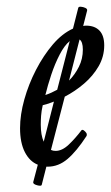

<svg xmlns="http://www.w3.org/2000/svg" viewBox="-20 -494 337 584"><path d="M125 13Q123 13 121 13L107 68Q106 73 93 69.5Q80 66 81 60L95 7Q70 -3 55.5 -31.5Q41 -60 41 -104Q41 -145 54 -191.5Q67 -238 89.5 -281.5Q112 -325 140.5 -358.5Q169 -392 202 -407L218 -470Q219 -474 226 -473.5Q233 -473 239.5 -470Q246 -467 245 -462L233 -415Q237 -416 242 -416Q268 -416 282.5 -401Q297 -386 297 -356Q297 -322 280 -292.5Q263 -263 235.5 -239.5Q208 -216 177 -200L135 -38Q141 -35 149 -35Q169 -35 189 -54Q209 -73 228 -98Q229 -99 231 -99Q234 -99 239 -94Q244 -89 244 -85Q244 -81 243 -80Q213 -34 185.5 -10.5Q158 13 125 13ZM232 -343Q232 -367 222 -374L190 -249Q208 -267 220 -291Q232 -315 232 -343ZM118 -205Q136 -211 154 -221L192 -369Q176 -356 161.5 -328Q147 -300 136 -267Q125 -234 118 -205ZM104 -115Q104 -83 113 -63L144 -185Q127 -178 110 -174Q106 -156 105 -142Q104 -128 104 -115Z"/></svg>

Font: Junicode Two Beta Condensed
Style: Italic
Weight: 400
Width: 3
Italic angle: -9°
Version: Version 1.053; ttfautohint (v1.8.4)